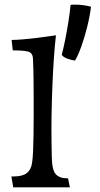

<svg xmlns="http://www.w3.org/2000/svg" viewBox="-20 -807 432 827"><path d="M37 0 29 -47H39Q77 -47 95.5 -61.5Q114 -76 118 -105Q121 -122 122.5 -156Q124 -190 124.5 -231.5Q125 -273 125 -310.5Q125 -348 125 -372Q125 -419 124.5 -465.5Q124 -512 122 -554Q121 -580 100.5 -585Q80 -590 35 -590L30 -635Q51 -635 79.5 -637.5Q108 -640 137.5 -643.5Q167 -647 189.5 -650.5Q212 -654 221 -655Q216 -613 212 -555Q208 -497 205.5 -432.5Q203 -368 202 -306.5Q201 -245 202 -196L203 -132Q204 -75 220 -57Q236 -39 269 -39H273L281 0ZM303 -546Q288 -548 270 -554.5Q252 -561 246 -571Q253 -597 260.5 -634.5Q268 -672 274.5 -712.5Q281 -753 284 -786Q289 -787 295 -787Q301 -787 306 -787Q323 -787 340 -784.5Q357 -782 372 -778Q367 -737 355.5 -691Q344 -645 330 -606Q316 -567 303 -546Z"/></svg>

Font: Maname
Style: Regular
Weight: 400
Designer: Pathum Egodawatta
Foundry: mooniak
Version: Version 1.000; ttfautohint (v1.8.4.7-5d5b)